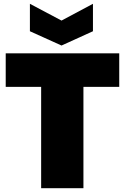

<svg xmlns="http://www.w3.org/2000/svg" viewBox="-20 -988 646 1008"><path d="M606 -708V-532H418V0H196V-532H10V-708ZM468 -824 303 -749 137 -824V-968L303 -880L468 -968Z"/></svg>

Font: Poppins Black A&M
Style: Regular
Weight: 900
Designer: Ninad Kale (Devanagari), Jonny Pinhorn (Latin)
Foundry: Indian Type Foundry
Version: 4.004